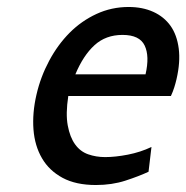

<svg xmlns="http://www.w3.org/2000/svg" viewBox="-20 -520 533 550"><path d="M175.6 -245H469.6C473.6 -253.7 476.8 -262 479.3 -270C481.8 -278 483.9 -285.7 485.6 -293C493.2 -325.7 495.3 -355 492 -381C488.6 -407 480.8 -428.7 468.5 -446C456.1 -463.3 439.7 -476.7 419.2 -486C398.7 -495.3 375.1 -500 348.4 -500C315.8 -500 285.1 -493.3 256.3 -480C227.6 -466.7 201.9 -448.7 179.3 -426C156.8 -403.3 137.3 -376.7 120.9 -346C104.5 -315.3 92.3 -283 84.5 -249C76.3 -213.7 73.5 -180.3 75.9 -149C78.3 -117.7 86.5 -90.2 100.4 -66.5C114.2 -42.8 133.9 -24.2 159.4 -10.5C184.9 3.2 216.7 10 254.7 10C285.4 10 313.5 5.8 339.1 -2.5C364.7 -10.8 386.8 -19.3 405.5 -28L413.9 -99C392.9 -89 370.4 -81.7 346.3 -77C322.2 -72.3 300.5 -70 281.2 -70C263.8 -70 247.6 -72.7 232.5 -78C217.4 -83.3 204.9 -92.8 195.1 -106.5C185.2 -120.2 178.2 -138.2 174.1 -160.5C169.9 -182.8 170.4 -211 175.6 -245ZM331 -420C363.6 -420 384.8 -409.8 394.4 -389.5C404.1 -369.2 404.9 -341.7 396.9 -307H195.9C210.9 -343 229.1 -370.8 250.7 -390.5C272.2 -410.2 299 -420 331 -420Z"/></svg>

Font: Cabin Condensed
Style: Regular
Weight: 400
Italic angle: -13°
Designer: Pablo Impallari
Foundry: Pablo Impallari. www.impallari.com Igino Marini. www.ikern.com
Version: Version 1.006